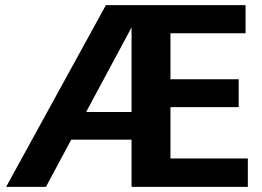

<svg xmlns="http://www.w3.org/2000/svg" viewBox="-20 -729 1024 749"><path d="M493.2 -184.1H257.8L159.2 0H3.9L393.1 -709H938V-599.1H645V-419.9H911.1V-311H645V-110.8H946.8V0H493.2ZM493.2 -292V-622.1L315.9 -292Z"/></svg>

Font: Sarala
Style: Bold
Weight: 700
Designer: Andres Torresi
Foundry: Huerta Tipografica
Version: Version 1.004;PS 001.003;hotconv 1.0.70;makeotf.lib2.5.58329